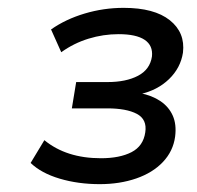

<svg xmlns="http://www.w3.org/2000/svg" viewBox="-20 -729 503 489"><path d="M234 -260Q179 -260 132 -274Q85 -288 58 -314L93 -372Q121 -349 157 -337.5Q193 -326 237 -326Q285 -326 315 -341.5Q345 -357 350 -392Q355 -425 328.5 -439Q302 -453 253 -453H163L174 -520H254Q301 -520 331.5 -536Q362 -552 367 -585Q370 -613 348.5 -627.5Q327 -642 282 -642Q243 -642 205.5 -630.5Q168 -619 136 -596L110 -654Q147 -680 195.5 -694.5Q244 -709 295 -709Q373 -709 412.5 -677.5Q452 -646 446 -595Q440 -556 410.5 -527.5Q381 -499 336 -489V-492Q367 -486 388.5 -471.5Q410 -457 420 -434.5Q430 -412 426 -381Q421 -344 395 -316.5Q369 -289 327 -274.5Q285 -260 234 -260Z"/></svg>

Font: Nunito Sans 10pt SemiExpanded Medium
Style: Italic
Weight: 500
Width: 6
Italic angle: -9°
Designer: Vernon Adams
Foundry: Vernon Adams
Version: Version 3.101;gftools[0.9.27]